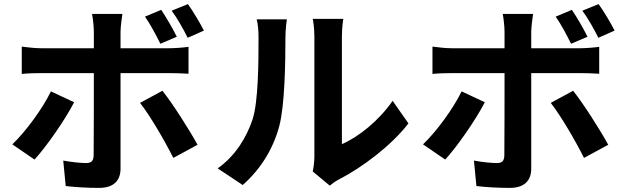

<svg xmlns="http://www.w3.org/2000/svg" viewBox="-20 -857 3040 935"><path d="M973 -708C955 -743 922 -800 895 -837L816 -805C844 -767 873 -715 894 -673ZM841 -678C823 -715 790 -772 765 -809L686 -776C713 -738 741 -684 761 -644ZM228 -412C187 -328 107 -218 40 -154L148 -80C203 -139 295 -270 341 -359ZM801 -501C828 -501 867 -500 898 -498V-629C872 -625 828 -622 800 -622H567V-702C567 -727 574 -775 576 -789H428C432 -772 437 -728 437 -702V-622H183C152 -622 116 -626 86 -630V-497C114 -500 153 -501 183 -501H437V-500C437 -453 437 -136 436 -99C435 -73 425 -63 399 -63C375 -63 331 -67 288 -75L300 49C351 55 409 58 463 58C534 58 567 22 567 -36V-501ZM662 -356C710 -295 781 -174 824 -88L942 -152C902 -225 822 -351 771 -415Z M1162 44C1248 -32 1310 -130 1340 -243C1367 -344 1370 -555 1370 -673C1370 -714 1376 -759 1377 -763H1230C1236 -739 1239 -712 1239 -672C1239 -551 1238 -362 1210 -276C1182 -191 1128 -99 1040 -37ZM1586 47C1599 37 1609 28 1630 17C1742 -40 1886 -148 1969 -256L1892 -366C1825 -269 1726 -190 1645 -155V-678C1645 -723 1651 -762 1652 -765H1503C1504 -762 1511 -724 1511 -679V-96C1511 -69 1507 -41 1503 -22Z M2973 -708C2955 -743 2922 -800 2895 -837L2816 -805C2844 -767 2873 -715 2894 -673ZM2841 -678C2823 -715 2790 -772 2765 -809L2686 -776C2713 -738 2741 -684 2761 -644ZM2228 -412C2187 -328 2107 -218 2040 -154L2148 -80C2203 -139 2295 -270 2341 -359ZM2801 -501C2828 -501 2867 -500 2898 -498V-629C2872 -625 2828 -622 2800 -622H2567V-702C2567 -727 2574 -775 2576 -789H2428C2432 -772 2437 -728 2437 -702V-622H2183C2152 -622 2116 -626 2086 -630V-497C2114 -500 2153 -501 2183 -501H2437V-500C2437 -453 2437 -136 2436 -99C2435 -73 2425 -63 2399 -63C2375 -63 2331 -67 2288 -75L2300 49C2351 55 2409 58 2463 58C2534 58 2567 22 2567 -36V-501ZM2662 -356C2710 -295 2781 -174 2824 -88L2942 -152C2902 -225 2822 -351 2771 -415Z"/></svg>

Font: Source Han Sans Old Style Bold
Style: Regular
Weight: 700
Designer: Ryoko NISHIZUKA (kana & ideographs); Paul D. Hunt (Latin, Greek & Cyrillic); Wenlong ZHANG (bopomofo); Sandoll Communica
Foundry: Adobe Systems Incorporated
Version: Version 1.004;PS 1.004;hotconv 1.0.81;makeotf.lib2.5.63406